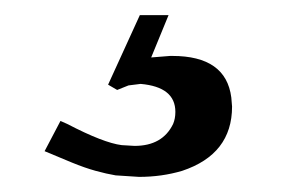

<svg xmlns="http://www.w3.org/2000/svg" viewBox="-20 -20 373 254"><path d="M165 0H203L180 56L205 54H208Q279 54 286 109L287 121Q287 184 221 206Q194 214 164 214L133 212Q121 210 106.5 206Q92 202 75 195L39 180L60 140L69 144Q117 169 141 172L158 173Q195 173 209 144Q212 137 212 128Q212 95 166 91L150 93L135 99L123 92Z"/></svg>

Font: Ekushey Bangla
Style: Regular
Weight: 400
Designer: Al Mamun Sumon
Foundry: Al Mamun Sumon
Version: Version 1.0